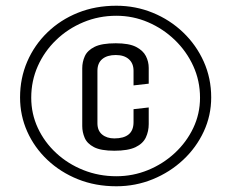

<svg xmlns="http://www.w3.org/2000/svg" viewBox="-20 -647 807 670"><path d="M386 3Q313 3 252 -21.5Q191 -46 145.5 -89Q100 -132 75 -188Q50 -244 50 -307Q50 -374 75 -432Q100 -490 145.5 -534Q191 -578 252 -602.5Q313 -627 386 -627Q453 -627 513 -602.5Q573 -578 619 -534Q665 -490 691 -432Q717 -374 717 -307Q717 -244 691 -188Q665 -132 619 -89Q573 -46 513 -21.5Q453 3 386 3ZM386 -32Q444 -32 496.5 -53.5Q549 -75 590 -113Q631 -151 654.5 -200.5Q678 -250 678 -306Q678 -365 654.5 -416.5Q631 -468 590 -507.5Q549 -547 496.5 -569.5Q444 -592 386 -592Q325 -592 271 -569.5Q217 -547 176 -507.5Q135 -468 112 -416.5Q89 -365 89 -306Q89 -250 112 -200.5Q135 -151 176 -113Q217 -75 271 -53.5Q325 -32 386 -32ZM379 -121Q332 -121 308 -133.5Q284 -146 275.5 -166Q267 -186 267 -207V-409Q267 -431 276 -451Q285 -471 310 -483.5Q335 -496 384 -496Q430 -496 454.5 -483.5Q479 -471 489 -451.5Q499 -432 499 -410V-355L446 -349V-400Q446 -426 429.5 -440.5Q413 -455 384 -455Q354 -455 337 -441Q320 -427 320 -400V-217Q320 -191 336.5 -177.5Q353 -164 379 -164Q412 -164 429 -178Q446 -192 446 -221V-266L499 -272V-214Q499 -189 489 -167.5Q479 -146 453 -133.5Q427 -121 379 -121Z"/></svg>

Font: Smooch Sans Thin Medium
Style: Regular
Weight: 500
Version: Version 1.010